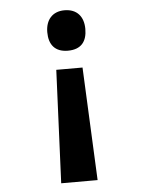

<svg xmlns="http://www.w3.org/2000/svg" viewBox="-52 -582 605 809"><g transform="rotate(-5 250.0 -177.5)"><path d="M251 -540C199 -540 171 -505 171 -454C171 -402 196 -369 251 -369C308 -369 332 -402 332 -454C332 -506 304 -540 251 -540ZM306 -293H195L174 185H328Z"/></g></svg>

Font: Noto Sans Mono ExtraCondensed ExtraBold
Style: Regular
Weight: 800
Width: 2
Designer: Monotype Design Team
Foundry: Monotype Imaging Inc.
Version: Version 2.014